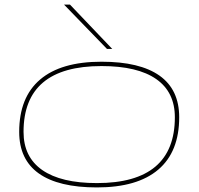

<svg xmlns="http://www.w3.org/2000/svg" viewBox="-20 -810 871 840"><path d="M404 10Q236 10 150 -51Q64 -112 64 -233Q64 -384 155.5 -462Q247 -540 424 -540Q592 -540 678 -479Q764 -418 764 -297Q764 -146 672.5 -68Q581 10 404 10ZM404 -9Q745 -9 745 -297Q745 -407 663.5 -464Q582 -521 424 -521Q83 -521 83 -233Q83 -123 165 -66Q247 -9 404 -9ZM448 -596 260 -790H286L471 -596Z"/></svg>

Font: Georama ExtraExtended Thin
Style: Italic
Weight: 100
Width: 8
Italic angle: -9°
Designer: Jean-Baptiste Levee
Foundry: Production Type
Version: Version 1.000